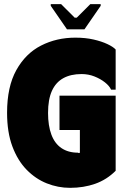

<svg xmlns="http://www.w3.org/2000/svg" viewBox="-20 -892 619 923"><path d="M14 -350Q14 -475 58.5 -555Q103 -635 177.5 -673Q252 -711 342 -711Q391 -711 430 -702Q469 -693 496.5 -680Q524 -667 536 -654V-461H514Q506 -479 484.5 -496Q463 -513 434 -524.5Q405 -536 372 -536Q320 -536 284 -516Q248 -496 229.5 -455Q211 -414 211 -349Q211 -288 227 -245Q243 -202 275.5 -180Q308 -158 355 -158Q355 -158 357.5 -156.5Q360 -155 364 -158V-267H266V-432H536V-71Q493 -28 437.5 -8.5Q382 11 317 11Q259 11 205 -10.5Q151 -32 108 -76Q65 -120 39.5 -188Q14 -256 14 -350ZM302 -751 224 -864V-872H274L339 -807H349L414 -872H464V-864L386 -751Z"/></svg>

Font: Phudu Black
Style: Regular
Weight: 900
Version: Version 1.005;gftools[0.9.23]